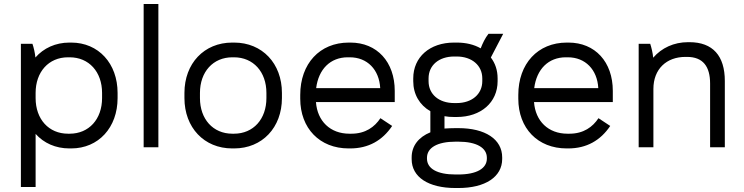

<svg xmlns="http://www.w3.org/2000/svg" viewBox="-20 -740 3738 965"><path d="M85 200H159V-67C200 -21 259 6 329 6H338C475 6 571 -99 571 -247V-273C571 -421 475 -526 338 -526H329C259 -526 199 -498 158 -451C156 -474 149 -503 143 -520H85ZM322 -68C225 -68 159 -141 159 -247V-273C159 -378 224 -452 322 -452H330C427 -452 493 -379 493 -273V-247C493 -141 427 -68 330 -68Z M702 0H776V-720H702Z M1147 6H1157C1298 6 1397 -99 1397 -247V-273C1397 -421 1298 -526 1157 -526H1147C1006 -526 907 -421 907 -273V-247C907 -99 1006 6 1147 6ZM1148 -68C1050 -68 985 -142 985 -247V-273C985 -379 1051 -452 1148 -452H1156C1253 -452 1319 -379 1319 -273V-247C1319 -142 1254 -68 1156 -68Z M1732 6H1740C1832 6 1902 -34 1951 -107L1892 -146C1863 -102 1817 -68 1746 -68H1736C1640 -68 1575 -131 1568 -227H1964V-283C1964 -429 1875 -526 1741 -526H1733C1587 -526 1489 -420 1489 -263V-244C1489 -95 1587 6 1732 6ZM1569 -297C1581 -392 1640 -452 1728 -452H1738C1826 -452 1886 -390 1891 -297Z M2057 -332C2057 -266 2089 -212 2143 -181V-75C2084 -51 2049 -7 2049 51V60C2049 150 2133 205 2269 205H2284C2419 205 2504 149 2504 59V51C2504 -40 2419 -96 2284 -96H2269C2249 -96 2231 -95 2214 -94V-156C2229 -153 2245 -152 2262 -152H2276C2397 -152 2481 -225 2481 -332V-346C2481 -387 2469 -422 2447 -451L2509 -570H2435C2418 -548 2406 -523 2396 -497C2363 -516 2322 -526 2276 -526H2262C2140 -526 2057 -453 2057 -346ZM2134 -346C2134 -412 2186 -456 2263 -456H2275C2352 -456 2404 -411 2404 -346V-332C2404 -267 2352 -222 2275 -222H2263C2186 -222 2134 -266 2134 -332ZM2126 53C2126 3 2177 -28 2270 -28H2283C2376 -28 2427 3 2427 53V57C2427 106 2377 137 2283 137H2270C2176 137 2126 107 2126 57Z M2828 6H2836C2928 6 2998 -34 3047 -107L2988 -146C2959 -102 2913 -68 2842 -68H2832C2736 -68 2671 -131 2664 -227H3060V-283C3060 -429 2971 -526 2837 -526H2829C2683 -526 2585 -420 2585 -263V-244C2585 -95 2683 6 2828 6ZM2665 -297C2677 -392 2736 -452 2824 -452H2834C2922 -452 2982 -390 2987 -297Z M3190 0H3264V-293C3264 -393 3330 -454 3425 -454H3433C3514 -454 3549 -405 3549 -320V0H3623V-333C3623 -459 3563 -528 3445 -528H3438C3367 -528 3305 -499 3263 -450C3261 -473 3254 -502 3248 -520H3190Z"/></svg>

Font: Fixel Text Regular
Style: Regular
Weight: 400
Width: 4
Designer: AlfaBravo + MacPaw
Foundry: Kyrylo Tkachov, Marchela Mozhyna, Serhii Makarenko, Maria Weinstein, Zakhar Kryvoshyya
Version: Version 1.211